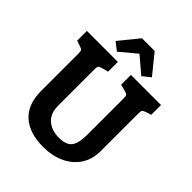

<svg xmlns="http://www.w3.org/2000/svg" viewBox="-257 -1084 1240 1240"><g transform="rotate(45 362.5 -464.0)"><path d="M89 -238V-581Q89 -600 84 -606.5Q79 -613 60 -619L24 -631V-720H307V-631L263 -619Q244 -614 239 -607.5Q234 -601 234 -581V-249Q234 -176 276 -140Q318 -104 383 -104Q427 -104 452.5 -118Q478 -132 489 -163.5Q500 -195 500 -252V-581Q500 -601 495 -607.5Q490 -614 471 -619L426 -631V-720H701V-631L665 -619Q646 -613 641 -606.5Q636 -600 636 -581V-235Q636 -157 598.5 -102Q561 -47 497 -18.5Q433 10 356 10Q228 10 158.5 -52.5Q89 -115 89 -238ZM479 -762 368 -856 256 -762 201 -805 309 -938H425L533 -805Z"/></g></svg>

Font: Enriqueta
Style: Bold
Weight: 700
Designer: Viviana Monsalve, Gustavo Ibarra
Foundry: 72Puntos
Version: Version 2.000